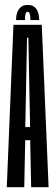

<svg xmlns="http://www.w3.org/2000/svg" viewBox="-20 -778 232 798"><path d="M8.2 0 35.9 -675H153.6L182 0H109.5L105.5 -195.4H84.8L80.8 0ZM85.1 -249.9H105.1L97.9 -621.2H92.4ZM95.3 -757.6Q112.2 -757.6 122.7 -749.4Q133.2 -741.2 138 -726.9Q142.9 -712.6 142.9 -694.5H106.4Q106.4 -707.8 105 -715.3Q103.7 -722.7 101.2 -725.8Q98.8 -728.9 95.2 -728.9Q91.1 -728.9 88.5 -725.7Q85.9 -722.5 84.9 -714.9Q83.9 -707.3 83.9 -694.5H46.8Q46.8 -712.6 51.9 -726.9Q57.1 -741.2 67.8 -749.4Q78.5 -757.6 95.3 -757.6Z"/></svg>

Font: Anybody UltraCondensed Thin
Style: Regular
Weight: 100
Width: 1
Designer: Tyler Finck
Foundry: Etcetera Type Company
Version: Version 1.110